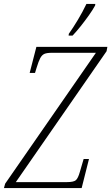

<svg xmlns="http://www.w3.org/2000/svg" viewBox="-60 -951 563 971"><path d="M-40 0 -34 -22 425 -684H202Q177 -684 164.5 -678.5Q152 -673 143.5 -657Q135 -641 125 -608L117 -582H90L124 -714H483L479 -692L20 -30H278Q313 -30 324 -40Q335 -50 344 -82L363 -147H390L353 0ZM287 -771 288 -780Q310 -811 334 -851Q358 -891 377 -931H422L421 -923Q409 -901 389.5 -873.5Q370 -846 348.5 -819Q327 -792 307 -771Z"/></svg>

Font: Noto Serif ExtraCondensed ExtraLight
Style: Italic
Weight: 200
Width: 2
Italic angle: -12°
Designer: Monotype Design Team
Foundry: Monotype Imaging Inc.
Version: Version 2.014; ttfautohint (v1.8.4.7-5d5b)